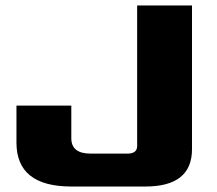

<svg xmlns="http://www.w3.org/2000/svg" viewBox="-20 -680 790 700"><path d="M40 -160V-295H240V-176Q240 -120 310 -120H445Q480 -120 480 -148V-660H680V-136Q680 0 510 0H240Q40 0 40 -160Z"/></svg>

Font: Xolonium
Style: Bold
Weight: 700
Designer: Severin Meyer
Version: Version 4.2